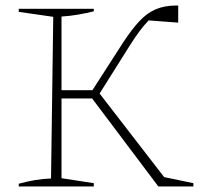

<svg xmlns="http://www.w3.org/2000/svg" viewBox="-20 -676 726 696"><path d="M48 0V-10Q77 -18 106 -23Q135 -28 165 -29L173 -615L48 -633V-644H320V-635Q292 -628 263 -623Q234 -618 203 -616V-349H315L425 -520Q457 -569 485 -599Q513 -629 545 -642.5Q577 -656 619 -656H626V-594L519 -602Q503 -586 485.5 -562.5Q468 -539 448 -507L341 -337L575 -34L681 -12V0H554L314 -319H203V-30L320 -12V0Z"/></svg>

Font: Piazzolla SC Thin
Style: Regular
Weight: 100
Designer: Juan Pablo del Peral
Foundry: Huerta Tipografica
Version: Version 1.330